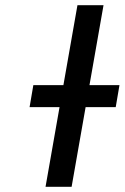

<svg xmlns="http://www.w3.org/2000/svg" viewBox="-20 -720 480 740"><path d="M94 -307 108.5 -392H440.5L426 -307ZM155.5 0 278.5 -700H379L256 0Z"/></svg>

Font: Overpass Medium
Style: Italic
Weight: 500
Italic angle: -10°
Designer: Delve Withrington, Dave Bailey, Thomas Jockin
Foundry: Delve Fonts LLC
Version: Version 4.000